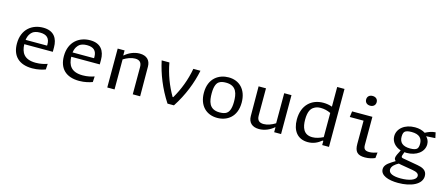

<svg xmlns="http://www.w3.org/2000/svg" viewBox="-57 -1502 5695 2448"><g transform="rotate(15 2790.0 -278.0)"><path d="M229.5 -429.5C248 -443 279.5 -454.5 325.5 -454.5C412.5 -454.5 454 -414.5 454 -333.5L453.5 -317H170C179 -381.5 208.5 -414 229.5 -429.5ZM75 -243.5C75 -82 167.5 12 343.5 12C418.5 12 479.5 -5.5 517 -19.5L521.5 -94.5C482.5 -80.5 430 -68 369.5 -68C213.5 -68 171.5 -152 168 -259.5H544.5V-319.5C544.5 -433.5 492.5 -525.5 348 -525.5C205.5 -525.5 75 -435.5 75 -243.5Z M849.5 -429.5C868 -443 899.5 -454.5 945.5 -454.5C1032.5 -454.5 1074 -414.5 1074 -333.5L1073.5 -317H790C799 -381.5 828.5 -414 849.5 -429.5ZM695 -243.5C695 -82 787.5 12 963.5 12C1038.5 12 1099.5 -5.5 1137 -19.5L1141.5 -94.5C1102.5 -80.5 1050 -68 989.5 -68C833.5 -68 791.5 -152 788 -259.5H1164.5V-319.5C1164.5 -433.5 1112.5 -525.5 968 -525.5C825.5 -525.5 695 -435.5 695 -243.5Z M1767 0 1765 -392C1764.5 -474.5 1714.5 -525 1623 -525C1550.5 -525 1480.5 -494 1428.5 -448.5H1424V-513.5H1333V0H1429V-396.5C1479.5 -427.5 1531.5 -448 1582 -448C1634.5 -448 1669.5 -425.5 1669.5 -359.5V0Z M2015.5 -513.5H1913.5C1950 -343.5 2018 -169 2128 0H2213C2322.5 -168 2391 -344.5 2425.5 -513.5H2331.5C2304.5 -363 2250.5 -223.5 2177.5 -98.5H2169C2096.5 -223.5 2042.5 -363 2015.5 -513.5Z M2785.5 12C2913.5 12 3038.5 -66 3038.5 -257C3038.5 -428.5 2938 -525.5 2796.5 -525.5C2670 -525.5 2540 -448 2540 -255.5C2540 -85 2641.5 12 2785.5 12ZM2797.5 -63.5C2654.5 -63.5 2638 -173 2638 -274.5C2638 -376.5 2666 -414 2688.5 -429C2710.5 -444.5 2739.5 -451.5 2780.5 -451.5C2924 -451.5 2941 -341.5 2941 -241C2941 -138.5 2911.5 -100.5 2890 -85.5C2868.5 -71 2838.5 -63.5 2797.5 -63.5Z M3193 -513.5 3195 -121C3195.5 -38.5 3245.5 11.5 3337 11.5C3409.5 11.5 3479.5 -19 3531.5 -64.5H3536V0H3627V-513.5H3531V-116.5C3480.5 -85.5 3428.5 -65.5 3378 -65.5C3325.5 -65.5 3290.5 -87.5 3290.5 -154V-513.5Z M3773 -232.5C3773 -87 3843.5 11.5 3982 11.5C4057 11.5 4113.5 -18.5 4158.5 -56H4170V0H4259.5V-765H4163V-505C4126.5 -518 4087.5 -525 4046.5 -525C3892.5 -525 3773 -424 3773 -232.5ZM3875.5 -257.5C3875.5 -366 3907 -405.5 3936 -425.5C3965 -445.5 3992.5 -453 4030 -453C4075.5 -453 4120 -442.5 4163 -422V-103C4116.5 -80 4068 -64 4021 -64C3903 -64 3875.5 -158 3875.5 -257.5Z M4598.5 -130.5C4598.5 -29.5 4636 11.5 4735 11.5C4789.5 11.5 4835 -2 4868 -16L4876 -90.5C4850.5 -81.5 4809 -69 4771.5 -69C4710.5 -69 4695 -94.5 4695 -143.5V-513.5H4427L4417 -437H4599ZM4630 -643C4671 -643 4699.5 -667.5 4699.5 -707.5C4699.5 -747.5 4671 -771.5 4630 -771.5C4589 -771.5 4560.5 -747.5 4560.5 -707.5C4560.5 -667.5 4589 -643 4630 -643Z M5234.5 -182C5360 -182 5461.5 -251.5 5461.5 -356C5461.5 -399 5443 -429 5420.5 -452L5540.5 -459L5525 -531.5C5474 -529 5422.5 -507 5392 -489.5C5354.5 -513.5 5309.5 -525.5 5256 -525.5C5121 -525.5 5027.5 -448.5 5027.5 -347.5C5027.5 -276.5 5077 -217.5 5154 -193.5L5145.5 -175C5134 -151 5109 -110 5109 -82.5C5109 -68 5115.5 -55.5 5128.5 -45.5L5078.5 -14C5020 23.5 4993.5 55 4993.5 96.5C4993.5 178 5096 216 5228 216C5400 216 5536.5 153.5 5536.5 43.5C5536.5 -36.5 5468 -57 5411.5 -67.5L5211 -103C5191.5 -106.5 5183 -114 5189.5 -137L5206 -183.5C5215 -182.5 5224.5 -182 5234.5 -182ZM5371.5 -338.5C5371.5 -299 5362 -278.5 5349 -268C5335.5 -257.5 5312 -248 5263.5 -248C5160.5 -248 5120 -293.5 5120 -366C5120 -405.5 5129.5 -426 5142.5 -436.5C5155.5 -447 5179.5 -456.5 5228 -456.5C5330.5 -456.5 5371.5 -411 5371.5 -338.5ZM5086 77.5C5086 32.5 5130 -1.5 5175 -25C5184 -22.5 5194 -20.5 5205 -18.5L5364 8.5C5419 18 5448 34.5 5448 65.5C5448 123 5353 152 5244.5 152C5147.5 152 5086 128.5 5086 77.5Z"/></g></svg>

Font: Monaspace Argon
Style: Regular
Weight: 400
Designer: Riley Cran & the Lettermatic Team
Foundry: Lettermatic
Version: Version 1.200 (Monaspace Argon)